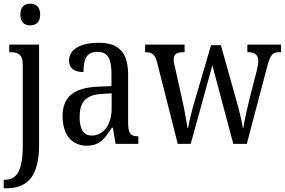

<svg xmlns="http://www.w3.org/2000/svg" viewBox="-26 -777 1538 1037"><path d="M137 -640C166 -640 191 -655 191 -698C191 -742 166 -757 137 -757C108 -757 84 -742 84 -698C84 -655 108 -640 137 -640ZM-6 240H8C112 240 185 187 185 8V-536H24V-495H30C68 -495 97 -486 97 -427V10C97 151 61 194 0 194H-6Z M443 10C515 10 541 -31 578 -87H584L598 0H721V-41H718C680 -41 666 -57 666 -113V-372C666 -499 612 -546 506 -546C413 -546 347 -513 347 -450C347 -408 374 -388 425 -388C425 -452 437 -497 500 -497C565 -497 576 -447 576 -373V-312L506 -309C375 -304 312 -256 312 -150C312 -41 369 10 443 10ZM469 -45C424 -45 404 -82 404 -144C404 -223 434 -265 526 -270L577 -273V-191C577 -106 535 -45 469 -45Z M822 -442 934 0H1004L1121 -424L1234 0H1307L1417 -417C1434 -483 1448 -495 1480 -495H1492V-536H1310V-495H1316C1351 -495 1369 -480 1369 -446C1369 -435 1365 -413 1361 -396L1319 -233C1304 -171 1293 -118 1288 -85H1286C1281 -119 1263 -193 1250 -237L1167 -533H1114L1025 -230C1011 -184 995 -118 990 -86H987C982 -118 969 -191 958 -239L920 -410C916 -425 912 -442 912 -453C912 -486 930 -495 964 -495H971V-536H758V-495H760C794 -495 811 -484 822 -442Z"/></svg>

Font: Noto Serif Myanmar Condensed
Style: Regular
Weight: 400
Width: 3
Designer: Ben Mitchell and the Monotype Design Team
Foundry: Monotype Imaging Inc.
Version: Version 2.106